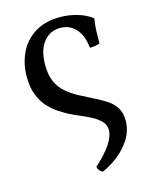

<svg xmlns="http://www.w3.org/2000/svg" viewBox="-109 -538 670 857"><g transform="rotate(-15 225.5 -109.0)"><path d="M258 249Q250 245 244 238Q238 231 236 221Q288 174 310.5 138Q333 102 333 77Q333 53 316.5 35.5Q300 18 275 5Q250 -8 224 -19Q198 -30 178 -40Q161 -49 137.5 -64Q114 -79 91.5 -102.5Q69 -126 54.5 -161.5Q40 -197 40 -248Q40 -307 63.5 -357Q87 -407 134.5 -437Q182 -467 252 -467Q292 -467 331.5 -455.5Q371 -444 399 -422Q394 -393 393 -364.5Q392 -336 392 -308Q384 -304 370 -302Q356 -300 346 -300Q340 -358 312 -389Q284 -420 240 -420Q192 -420 162.5 -382.5Q133 -345 133 -277Q133 -230 147 -199.5Q161 -169 185.5 -147.5Q210 -126 244 -108Q276 -91 306.5 -76Q337 -61 362 -44.5Q387 -28 401.5 -4.5Q416 19 416 54Q416 100 392 138.5Q368 177 331.5 205.5Q295 234 258 249Z"/></g></svg>

Font: Vollkorn
Style: Regular
Weight: 400
Designer: Friedrich Althausen
Foundry: Friedrich Althausen
Version: Version 4.104